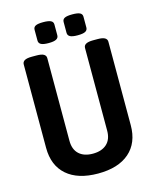

<svg xmlns="http://www.w3.org/2000/svg" viewBox="-128 -954 845 1047"><g transform="rotate(-15 295.0 -430.5)"><path d="M295 7Q181 7 118.5 -47.5Q56 -102 56 -202V-673Q56 -687 68.5 -694.5Q81 -702 110 -702H135Q164 -702 176.5 -694.5Q189 -687 189 -673V-206Q189 -157 217 -131Q245 -105 295 -105Q345 -105 373.5 -131Q402 -157 402 -206V-673Q402 -702 455 -702H481Q509 -702 521.5 -694.5Q534 -687 534 -673V-202Q534 -102 471.5 -47.5Q409 7 295 7ZM382 -750Q352 -750 339 -757Q326 -764 326 -779V-840Q326 -855 339 -861.5Q352 -868 382 -868Q412 -868 425 -861.5Q438 -855 438 -840V-779Q438 -764 425 -757Q412 -750 382 -750ZM218 -750Q188 -750 175 -757Q162 -764 162 -779V-840Q162 -855 175 -861.5Q188 -868 218 -868Q247 -868 260.5 -861.5Q274 -855 274 -840V-779Q274 -764 260.5 -757Q247 -750 218 -750Z"/></g></svg>

Font: Asap Condensed SemiBold
Style: Regular
Weight: 600
Width: 3
Designer: Pablo Cosgaya
Foundry: Omnibus-Type
Version: Version 3.001; ttfautohint (v1.8.4.7-5d5b)